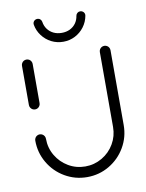

<svg xmlns="http://www.w3.org/2000/svg" viewBox="-78 -732 600 788"><g transform="rotate(-10 221.5 -337.5)"><path d="M59.3 -310.7Q53.3 -310.7 48.1 -313.7Q43 -316.7 40 -321.9Q37 -327 37 -333V-496.3Q37 -502.2 40 -507.4Q43 -512.6 48.1 -515.6Q53.3 -518.5 59.3 -518.5Q65.2 -518.5 70.4 -515.6Q75.6 -512.6 78.5 -507.4Q81.5 -502.2 81.5 -496.3V-333Q81.5 -327 78.5 -321.9Q75.6 -316.7 70.4 -313.7Q65.2 -310.7 59.3 -310.7ZM383.7 -518.5Q389.6 -518.5 394.8 -515.6Q400 -512.6 403 -507.4Q405.9 -502.2 405.9 -496.3V-184.4Q405.9 -134.4 381.1 -92Q356.3 -49.6 314.1 -24.8Q271.9 0 221.9 0Q171.9 0 129.4 -24.8Q87 -49.6 62.2 -92Q37.4 -134.4 37.4 -184.4Q37.4 -190.4 40.4 -195.6Q43.3 -200.7 48.5 -203.7Q53.7 -206.7 59.6 -206.7Q65.6 -206.7 70.7 -203.7Q75.9 -200.7 78.9 -195.6Q81.9 -190.4 81.9 -184.4Q81.9 -146.3 100.7 -114.3Q119.6 -82.2 151.7 -63.3Q183.7 -44.4 221.9 -44.4Q259.6 -44.4 291.9 -63.3Q324.1 -82.2 342.8 -114.3Q361.5 -146.3 361.5 -184.4V-496.3Q361.5 -502.2 364.4 -507.4Q367.4 -512.6 372.6 -515.6Q377.8 -518.5 383.7 -518.5ZM114.1 -653.7Q113 -659.3 115.2 -664.3Q117.4 -669.3 122 -672.2Q126.7 -675.2 132.2 -675.2Q139.3 -675.2 144.3 -670.7Q149.3 -666.3 150.4 -659.6Q153 -642.2 162.8 -628.9Q172.6 -615.6 187.8 -608.3Q203 -601.1 221.9 -601.1Q240.4 -601.1 255.6 -608.3Q270.7 -615.6 280.4 -628.9Q290 -642.2 292.6 -659.6Q293.7 -666.3 298.7 -670.7Q303.7 -675.2 310.7 -675.2Q316.3 -675.2 320.9 -672.2Q325.6 -669.3 327.8 -664.3Q330 -659.3 328.9 -653.7Q324.4 -628.5 309.1 -608Q293.7 -587.4 270.9 -575.7Q248.1 -564.1 221.9 -564.1Q195.2 -564.1 172.2 -575.7Q149.3 -587.4 133.9 -608Q118.5 -628.5 114.1 -653.7Z"/></g></svg>

Font: 26F Galaxy Sans
Style: Regular
Weight: 400
Designer: C₂₉H₂₅N₃O₅
Version: Version 1.100;FEAKit 1.0